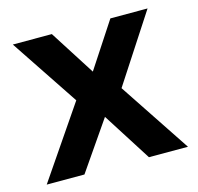

<svg xmlns="http://www.w3.org/2000/svg" viewBox="-84 -624 736 713"><g transform="rotate(-15 284.0 -267.5)"><path d="M24 -535H174L285 -361L399 -535H542L372 -274L554 0H404L285 -187L156 0H11L198 -274Z"/></g></svg>

Font: Gontserrat Medium
Style: Regular
Weight: 500
Designer: Julieta Ulanovsky
Foundry: Julieta Ulanovsky
Version: Version 6.001